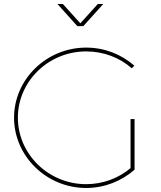

<svg xmlns="http://www.w3.org/2000/svg" viewBox="-20 -936 800 956"><path d="M395 -806 494 -916H467L380 -820L293 -916H266L365 -806ZM630 -343V-99C571 -49 493 -19 409 -19C222 -19 69 -168 69 -350C69 -532 222 -680 409 -680C496 -680 576 -649 636 -596L649 -609C585 -665 501 -699 409 -699C212 -699 50 -542 50 -350C50 -158 212 0 409 0C501 0 586 -35 650 -91V-343Z"/></svg>

Font: Montserrat Thin
Style: Regular
Weight: 250
Designer: Julieta Ulanovsky
Foundry: Julieta Ulanovsky
Version: Version 4.000